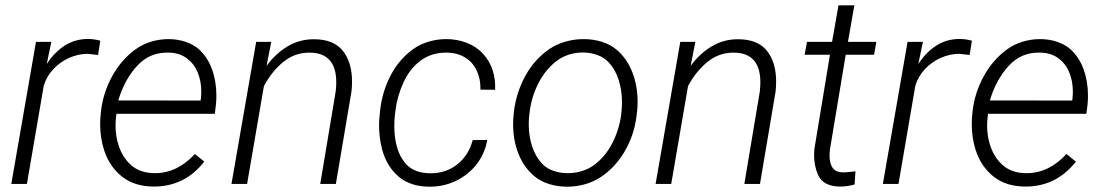

<svg xmlns="http://www.w3.org/2000/svg" viewBox="-20 -684 4100 714"><path d="M307.1 -483.9Q271.5 -483.9 237.3 -468.8Q203.1 -453.6 178 -426.5Q152.8 -399.4 142.6 -364.7L80.1 0H22L113.8 -528.3H170.9L153.8 -445.8Q182.1 -489.7 220.7 -514.4Q259.3 -539.1 307.6 -539.1Q329.1 -539.1 353 -532.7L344.7 -479.5Z M739.7 -83Q667 9.8 552.2 9.8Q481.4 9.8 434.6 -26.6Q387.7 -63 367.2 -125.5Q352.5 -171.9 352.5 -220.7Q352.5 -238.8 353.5 -248L355.5 -269.5Q362.8 -337.4 396.5 -399.4Q430.2 -461.4 483.9 -500.5Q510.3 -519.5 542.2 -529.1Q574.2 -538.6 606.4 -538.6Q639.6 -538.6 669.2 -528.8Q698.7 -519 718.8 -501.5Q752 -471.7 768.3 -426.5Q784.7 -381.3 784.7 -328.6Q784.7 -312.5 783.2 -296.4L778.8 -260.7H413.1L411.6 -249Q409.7 -234.9 409.7 -216.3Q409.7 -174.3 423.1 -137Q436.5 -99.6 463.4 -73.7Q498 -40 556.2 -40Q639.2 -40 704.6 -111.3ZM419.9 -310.5 726.1 -310.1 727.1 -317.4Q728.5 -330.6 728.5 -343.8Q728.5 -381.8 715.3 -414.3Q702.1 -446.8 675 -467Q647.9 -487.3 608.9 -488.3Q537.6 -491.2 490 -439.2Q442.4 -387.2 419.9 -310.5Z M961.4 -363.8 898.9 0H840.8L932.6 -528.3H988.8L971.2 -439Q1004.9 -484.9 1049.3 -511.5Q1093.8 -538.1 1147 -538.1Q1220.7 -538.1 1254.9 -495.1Q1289.1 -452.1 1289.1 -380.9Q1289.1 -361.3 1287.1 -344.2L1229 0H1170.9L1228.5 -344.7Q1230.5 -367.2 1230.5 -377.4Q1230.5 -488.3 1130.4 -488.3Q1075.7 -488.3 1033.2 -453.4Q990.7 -418.5 961.4 -363.8Z M1737.8 -163.1 1792 -163.6Q1783.2 -112.8 1752.4 -73.2Q1721.7 -33.7 1676 -11.7Q1630.4 10.3 1578.6 10.3Q1506.3 10.3 1462.2 -27.3Q1418 -64.9 1400.9 -128.9Q1389.6 -172.4 1389.6 -216.3Q1389.6 -236.3 1391.6 -252.4L1393.6 -273.4Q1401.4 -344.2 1433.3 -404.8Q1465.3 -465.3 1518.1 -502.4Q1543 -520 1574.7 -529.3Q1606.4 -538.6 1639.6 -538.6Q1679.7 -538.6 1715.8 -524.7Q1752 -510.7 1776.9 -483.4Q1824.2 -431.2 1821.3 -350.1L1766.6 -350.6Q1767.6 -390.1 1752.9 -421.4Q1738.3 -452.6 1709 -470.5Q1679.7 -488.3 1639.2 -488.3Q1584 -488.3 1543.7 -458.3Q1503.4 -428.2 1480 -376.5Q1457 -325.7 1450.7 -273.4L1448.2 -252.9Q1446.3 -235.8 1446.3 -214.4Q1446.3 -172.4 1456.5 -136.2Q1466.8 -100.1 1489.3 -74.7Q1520.5 -39.6 1581.5 -39.6Q1639.2 -39.6 1681.2 -73.2Q1723.1 -106.9 1737.8 -163.1Z M1891.1 -269Q1899.9 -340.8 1934.1 -402.6Q1968.3 -464.4 2023.4 -502Q2050.3 -520 2083.3 -529.3Q2116.2 -538.6 2150.4 -538.6Q2186.5 -538.6 2219 -528.3Q2251.5 -518.1 2274.4 -498Q2312.5 -464.8 2331.8 -414.6Q2351.1 -364.3 2351.1 -305.7Q2351.1 -289.6 2349.6 -273.4L2346.7 -249.5Q2337.4 -179.2 2302.2 -119.6Q2267.1 -60.1 2212.4 -24.4Q2186 -7.3 2154.1 1.5Q2122.1 10.3 2089.4 10.3Q2053.2 10.3 2020.8 0Q1988.3 -10.3 1965.3 -30.3Q1927.2 -63 1907.7 -112.8Q1888.2 -162.6 1888.2 -220.2Q1888.2 -236.8 1889.6 -252.9ZM1947.8 -252.9Q1946.3 -237.8 1946.3 -221.7Q1946.3 -178.2 1958.7 -139.9Q1971.2 -101.6 1996.6 -74.7Q2012.7 -57.6 2037.8 -48.8Q2063 -40 2091.8 -40Q2118.2 -40 2143.3 -47.6Q2168.5 -55.2 2189 -70.3Q2231 -101.1 2256.8 -151.4Q2282.7 -201.7 2290 -257.3L2291.5 -272.9Q2293 -288.6 2293 -304.2Q2293 -348.1 2280.5 -387.2Q2268.1 -426.3 2242.7 -453.1Q2226.6 -470.2 2201.2 -479.5Q2175.8 -488.8 2147.5 -488.8Q2121.1 -488.8 2095.9 -481Q2070.8 -473.1 2050.8 -458Q2009.3 -426.3 1983.4 -376.7Q1957.5 -327.1 1950.2 -272Z M2538.6 -363.8 2476.1 0H2418L2509.8 -528.3H2565.9L2548.3 -439Q2582 -484.9 2626.5 -511.5Q2670.9 -538.1 2724.1 -538.1Q2797.9 -538.1 2832 -495.1Q2866.2 -452.1 2866.2 -380.9Q2866.2 -361.3 2864.3 -344.2L2806.2 0H2748L2805.7 -344.7Q2807.6 -367.2 2807.6 -377.4Q2807.6 -488.3 2707.5 -488.3Q2652.8 -488.3 2610.4 -453.4Q2567.9 -418.5 2538.6 -363.8Z M3158.2 2Q3130.9 9.8 3104 9.8Q3076.2 9.8 3054.4 -0.2Q3032.7 -10.3 3022 -34.2Q3007.3 -67.4 3007.3 -107.4Q3007.3 -114.3 3008.3 -128.9L3066.4 -480.5H2972.2L2981 -528.3H3074.2L3098.1 -664.1H3157.2L3133.3 -528.3H3238.8L3230.5 -480.5H3125L3066.4 -128.4Q3064.9 -116.7 3064.9 -105Q3064.9 -76.7 3076.4 -59.8Q3087.9 -43 3117.2 -43Q3128.4 -43 3161.1 -46.9Z M3548.3 -483.9Q3512.7 -483.9 3478.5 -468.8Q3444.3 -453.6 3419.2 -426.5Q3394 -399.4 3383.8 -364.7L3321.3 0H3263.2L3355 -528.3H3412.1L3395 -445.8Q3423.3 -489.7 3461.9 -514.4Q3500.5 -539.1 3548.8 -539.1Q3570.3 -539.1 3594.2 -532.7L3585.9 -479.5Z M3981 -83Q3908.2 9.8 3793.5 9.8Q3722.7 9.8 3675.8 -26.6Q3628.9 -63 3608.4 -125.5Q3593.8 -171.9 3593.8 -220.7Q3593.8 -238.8 3594.7 -248L3596.7 -269.5Q3604 -337.4 3637.7 -399.4Q3671.4 -461.4 3725.1 -500.5Q3751.5 -519.5 3783.4 -529.1Q3815.4 -538.6 3847.7 -538.6Q3880.9 -538.6 3910.4 -528.8Q3939.9 -519 3960 -501.5Q3993.2 -471.7 4009.5 -426.5Q4025.9 -381.3 4025.9 -328.6Q4025.9 -312.5 4024.4 -296.4L4020 -260.7H3654.3L3652.8 -249Q3650.9 -234.9 3650.9 -216.3Q3650.9 -174.3 3664.3 -137Q3677.7 -99.6 3704.6 -73.7Q3739.3 -40 3797.4 -40Q3880.4 -40 3945.8 -111.3ZM3661.1 -310.5 3967.3 -310.1 3968.3 -317.4Q3969.7 -330.6 3969.7 -343.8Q3969.7 -381.8 3956.5 -414.3Q3943.4 -446.8 3916.3 -467Q3889.2 -487.3 3850.1 -488.3Q3778.8 -491.2 3731.2 -439.2Q3683.6 -387.2 3661.1 -310.5Z"/></svg>

Font: Mardoto Light
Style: Italic
Weight: 300
Italic angle: -12°
Designer: Christian Robertson, Vahan Hovhannisyan
Foundry: Google
Version: Version 1.000